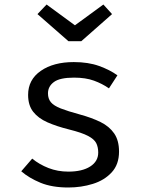

<svg xmlns="http://www.w3.org/2000/svg" viewBox="-20 -830 655 862"><path d="M286.7 -59.5Q349.2 -59.5 385.1 -82.6Q421 -105.6 421 -145.1Q421 -169.2 412.1 -187.2Q403.1 -205.1 375.4 -219.7Q347.7 -234.4 290.3 -248.7Q234.4 -262.6 193.1 -280.8Q151.8 -299 129 -328.2Q106.2 -357.4 106.2 -404.1Q106.2 -472.3 163.1 -511.8Q220 -551.3 311.3 -551.3Q376.4 -551.3 424.9 -533.8Q473.3 -516.4 507.2 -491.8L469.2 -433.3Q439 -454.4 401.8 -467.9Q364.6 -481.5 312.3 -481.5Q248.7 -481.5 222.1 -461.8Q195.4 -442.1 195.4 -410.8Q195.4 -386.7 208.5 -371Q221.5 -355.4 252.8 -343.1Q284.1 -330.8 339 -315.9Q391.8 -301.5 431.3 -282.1Q470.8 -262.6 492.6 -231Q514.4 -199.5 514.4 -149.2Q514.4 -91.8 481.5 -56.2Q448.7 -20.5 396.7 -4.4Q344.6 11.8 286.7 11.8Q213.3 11.8 161.8 -9.5Q110.3 -30.8 75.4 -61L124.6 -117.9Q156.4 -91.8 197.7 -75.6Q239 -59.5 286.7 -59.5ZM444.1 -809.7 483.1 -766.7 345.1 -645.1H287.2L148.2 -766.7L189.2 -809.7L316.4 -716.4Z"/></svg>

Font: FiraCode Nerd Font Mono
Style: Regular
Weight: 400
Monospace: yes
Designer: Carrois Corporate, Edenspiekermann AG, Nikita Prokopov
Foundry: Carrois Corporate, Edenspiekermann AG, Nikita Prokopov
Version: Version 6.002;Nerd Fonts 3.4.0